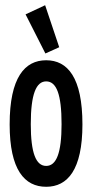

<svg xmlns="http://www.w3.org/2000/svg" viewBox="-20 -707 353 736"><path d="M154 -502 207 -526 153 -687 78 -652ZM157 9C239 9 296 -56 296 -230C296 -410 239 -476 157 -476C75 -476 17 -410 17 -230C17 -56 74 9 157 9ZM157 -71C118 -71 98 -120 98 -231C98 -347 119 -395 157 -395C196 -395 216 -347 216 -231C216 -120 196 -71 157 -71Z"/></svg>

Font: Inconsolata ExtraCondensed
Style: Bold
Weight: 700
Width: 2
Monospace: yes
Designer: Raph Levien, Cyreal, Brenton Simpson
Foundry: Raph Levien, Cyreal, Google
Version: Version 3.100